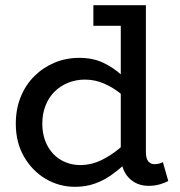

<svg xmlns="http://www.w3.org/2000/svg" viewBox="-20 -706 692 740"><path d="M269.2 14Q208.1 14 156.1 -16.6Q104.2 -47.3 72.5 -102.2Q40.9 -157 40.9 -228.9Q40.9 -285.6 59.6 -332Q78.3 -378.5 112.1 -412.2Q145.9 -445.9 190.3 -464.5Q234.7 -483 285.7 -483Q338.5 -483 378.2 -464Q418 -444.9 448.5 -416.9Q478.9 -388.9 502.1 -360.9V-289.3Q478.4 -317.9 447.9 -342.8Q417.5 -367.8 382.1 -383.5Q346.7 -399.2 307.6 -399.2Q272.1 -399.2 242 -386.8Q211.9 -374.5 189.7 -352.2Q167.4 -329.9 155.3 -298.5Q143.1 -267.2 143.1 -229.8Q143.1 -181.9 162.3 -145.4Q181.5 -108.9 215.5 -89.1Q249.5 -69.3 293.4 -69.8Q333.9 -70.8 370.2 -88.5Q406.6 -106.3 439.1 -133Q471.7 -159.8 499.2 -187.2V-111.1Q480.7 -92 457.4 -70.4Q434.1 -48.8 406.3 -29.4Q378.4 -10 344.3 2Q310.3 14 269.2 14ZM552.9 10.3Q505.5 10.3 475.5 -21.7Q445.5 -53.6 445.5 -113.1V-686H542.3V-120.8Q542.3 -94.9 551.5 -84.1Q560.8 -73.3 574.8 -73.3Q585.5 -73.3 594 -75.7Q602.5 -78.1 607.8 -81.4L628.5 -8.6Q616.8 -1.6 596.5 4.3Q576.1 10.3 552.9 10.3ZM339.9 -606.6V-686H533.5V-606.6Z"/></svg>

Font: BioRhyme ExtraBold
Style: Regular
Weight: 800
Designer: Aoife Mooney
Foundry: Aoife Mooney Type
Version: Version 1.600;gftools[0.9.33]